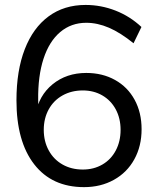

<svg xmlns="http://www.w3.org/2000/svg" viewBox="-20 -748 637 777"><path d="M46.6 -342Q46.6 -462.3 80.3 -549Q113.9 -635.6 176.7 -681.8Q239.5 -728 326.3 -728Q388.8 -728 447.5 -705.1Q506.2 -682.1 552.4 -638.8L520.4 -572.9Q467.8 -615.6 421.2 -635.7Q374.6 -655.8 329.2 -655.8Q268.1 -655.8 223.5 -618.1Q179 -580.4 156.1 -510.2Q133.3 -439.9 134.5 -343.9L136.4 -259.3L124.1 -285.4Q136.8 -361.2 192.9 -407Q249 -452.8 329 -452.8Q394.8 -452.8 445.7 -424.3Q496.7 -395.9 524.8 -344.2Q553 -292.5 553 -225.1Q553 -156.6 523.6 -103.3Q494.3 -50 441.1 -20.4Q387.9 9.3 320.1 9.3Q190.3 9.3 118.5 -83Q46.6 -175.3 46.6 -342ZM468 -222.5Q468 -269 448.4 -305.5Q428.7 -341.9 394 -361.9Q359.3 -382 315.1 -382Q269.4 -382 233.3 -361.9Q197.3 -341.9 177.2 -305.5Q157.1 -269 157.1 -222.5Q157.1 -176 177.2 -139.3Q197.3 -102.5 233.2 -82.2Q269 -61.9 315.3 -61.9Q359.5 -61.9 394.4 -82.2Q429.3 -102.5 448.7 -139.3Q468 -176 468 -222.5Z"/></svg>

Font: Min Sans VF VF
Style: Regular
Weight: 400
Designer: Jinseong-Kim, NotoSansCJK, Nunito
Foundry: Jinseong-Kim
Version: Version 1.420;Glyphs 3.1.2 (3151)